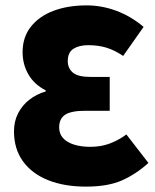

<svg xmlns="http://www.w3.org/2000/svg" viewBox="-20 -682 578 714"><path d="M300 12Q219 12 159 -12Q99 -36 65.5 -82Q32 -128 32 -194Q32 -231 47.5 -261Q63 -291 89.5 -311.5Q116 -332 150 -342V-346Q107 -368 85.5 -405.5Q64 -443 64 -488Q64 -544 95 -583Q126 -622 179.5 -642Q233 -662 302 -662Q359 -662 413.5 -641.5Q468 -621 514 -582L438 -474Q407 -495 376.5 -504.5Q346 -514 308 -514Q274 -514 253 -500.5Q232 -487 232 -455Q232 -428 251 -412Q270 -396 316 -396H388V-270H296Q245 -270 222.5 -255.5Q200 -241 200 -208Q200 -185 214 -169Q228 -153 254.5 -144.5Q281 -136 316 -136Q355 -136 387.5 -148Q420 -160 450 -182L532 -76Q484 -33 432 -10.5Q380 12 300 12Z"/></svg>

Font: Source Sans 3 Black
Style: Regular
Weight: 900
Designer: Paul D. Hunt
Foundry: Adobe
Version: Version 3.046;hotconv 1.0.118;makeotfexe 2.5.65603